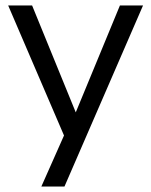

<svg xmlns="http://www.w3.org/2000/svg" viewBox="-20 -506 554 706"><path d="M132 180 223 -25V10L10 -486H98L272 -60H245L421 -486H506L217 180Z"/></svg>

Font: NunitoSans1
Style: Book
Weight: 400
Designer: Vernon Adams
Foundry: Vernon Adams
Version: Version 3.101;gftools[0.9.27]